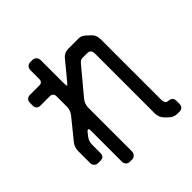

<svg xmlns="http://www.w3.org/2000/svg" viewBox="-230 -925 1188 1188"><g transform="rotate(-45 364.0 -331.0)"><path d="M80 -28H100Q134 -28 134 -63V-133Q134 -167 153 -189Q161 -200 169.5 -210Q178 -220 182 -220Q190 -220 190 -203V69Q190 84 199.5 94.5Q209 105 224 105H245Q259 105 269 94Q279 83 279 69V-314Q279 -344 299 -370L440 -539Q455 -557 471 -557H512Q545 -557 545 -522V0Q545 37 568 60L587 79Q611 103 643 103H660Q676 103 685.5 94Q695 85 695 66V43Q695 9 660 7Q633 5 633 -28V-556Q633 -573 628 -588.5Q623 -604 611 -615L591 -634Q566 -659 542 -659H449Q433 -659 418.5 -652.5Q404 -646 393 -632L303 -523Q285 -502 284 -502Q279 -502 279 -530V-731Q279 -746 268.5 -756.5Q258 -767 244 -767H224Q209 -767 199.5 -756.5Q190 -746 190 -731V-655Q190 -625 163 -625H80Q65 -625 55 -616Q45 -607 45 -588V-568Q45 -532 80 -532H161Q174 -532 182 -524.5Q190 -517 190 -502V-412Q190 -381 170 -355L66 -227Q45 -202 45 -166V-63Q45 -48 55 -38Q65 -28 80 -28Z"/></g></svg>

Font: WDXL Lubrifont SC
Style: Regular
Weight: 400
Designer: [WDXL Lubrifont] Copyright 2020-2022 (c) NightFurySL2001, Skr-ZERO; [ZCOOL QingKe HuangYou] Copyright 2018-2022 (c) The 
Version: Version 2.001;hotconv 1.1.1;makeotfexe 2.6.0